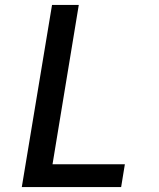

<svg xmlns="http://www.w3.org/2000/svg" viewBox="-20 -755 640 775"><path d="M68 0 190 -735H298L192 -92H484L469 0Z"/></svg>

Font: Iosevka SS04 SmBd Ex Obl
Style: Regular
Weight: 600
Width: 7
Italic angle: -9°
Monospace: yes
Designer: Belleve Invis
Foundry: Belleve Invis
Version: Version 19.0.0; ttfautohint (v1.8.4)